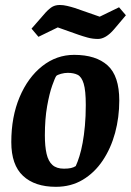

<svg xmlns="http://www.w3.org/2000/svg" viewBox="-20 -731 520 763"><path d="M202.1 11.4Q118.2 11.4 71.6 -32.1Q24.9 -75.6 24.9 -166.2Q24.9 -267 58 -345.3Q91.1 -423.5 147.9 -468.3Q204.6 -513 274.6 -513Q361.2 -513 407.6 -471.1Q454 -429.3 454 -331.3Q454 -264.5 437.4 -203Q420.7 -141.6 388.3 -93.2Q356 -44.8 309.1 -16.7Q262.2 11.4 202.1 11.4ZM234 -60.7Q251 -60.7 262 -63.2Q272.9 -65.7 281 -71Q288.6 -87.4 295.7 -110.3Q302.9 -133.2 308.4 -163.3Q314 -193.5 317.4 -231.1Q320.9 -268.7 320.9 -313.8Q320.9 -371.2 312.6 -398.5Q304.3 -425.9 288.6 -433.7Q272.8 -441.5 249.1 -441.5Q236.6 -441.5 222.5 -437.7Q208.4 -433.8 203.7 -429.3Q198.8 -422.9 187.6 -391.4Q176.3 -359.8 167.3 -309.1Q158.3 -258.4 158.3 -192.9Q158.3 -149.4 165.1 -119.8Q171.9 -90.2 188.3 -75.5Q204.7 -60.7 234 -60.7ZM369.6 -576.2Q348 -576.2 328.1 -581.7Q308.3 -587.2 291.7 -593L209.6 -622.1L132.8 -584.7L105.3 -617.2L152.5 -671.2Q168.6 -690.6 182.9 -700.9Q197.1 -711.2 217.4 -711.2Q231.6 -711.2 246.6 -707.6Q261.7 -704.1 277.7 -699.1L376.2 -664.7L453.1 -702.1L480.3 -670.3L433.4 -614.8Q417.2 -595.7 400.9 -585.9Q384.6 -576.2 369.6 -576.2Z"/></svg>

Font: Faustina Light
Style: Italic
Weight: 300
Italic angle: -8°
Designer: Alfonso Garcia
Foundry: http://www.omnibus-type.com
Version: Version 1.200